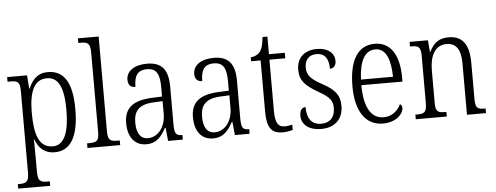

<svg xmlns="http://www.w3.org/2000/svg" viewBox="-59 -924 3423 1326"><g transform="rotate(-5 1652.5 -261.0)"><path d="M17 238H239V207H223C177 207 156 200 156 135V25C156 -22 155 -64 154 -91H157C180 -29 222 10 290 10C397 10 458 -78 458 -274C458 -463 400 -546 290 -546C220 -546 180 -503 156 -443H153L146 -536H8V-504H25C77 -504 94 -497 94 -433V133C94 199 74 207 27 207H17ZM281 -32C186 -32 156 -124 156 -274C156 -418 190 -504 280 -504C362 -504 396 -427 396 -275C396 -123 362 -32 281 -32Z M518 0H745V-32H734C679 -32 662 -39 662 -105V-760H518V-728H533C579 -728 601 -722 601 -656V-105C601 -39 584 -32 529 -32H518Z M925 10C1000 10 1032 -36 1063 -91H1068L1077 0H1179V-32H1176C1136 -32 1124 -45 1124 -110V-372C1124 -495 1076 -544 977 -544C887 -544 834 -503 834 -445C834 -409 852 -391 885 -391C885 -464 906 -506 974 -506C1045 -506 1062 -458 1062 -372V-309L993 -306C862 -301 799 -253 799 -148C799 -41 853 10 925 10ZM940 -31C886 -31 862 -77 862 -145C862 -225 898 -270 1003 -274L1063 -277V-188C1063 -101 1013 -31 940 -31Z M1388 10C1463 10 1495 -36 1526 -91H1531L1540 0H1642V-32H1639C1599 -32 1587 -45 1587 -110V-372C1587 -495 1539 -544 1440 -544C1350 -544 1297 -503 1297 -445C1297 -409 1315 -391 1348 -391C1348 -464 1369 -506 1437 -506C1508 -506 1525 -458 1525 -372V-309L1456 -306C1325 -301 1262 -253 1262 -148C1262 -41 1316 10 1388 10ZM1403 -31C1349 -31 1325 -77 1325 -145C1325 -225 1361 -270 1466 -274L1526 -277V-188C1526 -101 1476 -31 1403 -31Z M1872 10C1898 10 1924 5 1941 -1V-37C1922 -33 1908 -30 1887 -30C1844 -30 1823 -59 1823 -141V-498H1933V-536H1823V-658H1789C1784 -605 1776 -575 1759 -555C1745 -538 1724 -528 1696 -525V-498H1762V-143C1762 -29 1795 10 1872 10Z M2139 10C2232 10 2291 -45 2291 -137C2291 -209 2259 -252 2172 -298C2099 -338 2068 -366 2068 -421C2068 -471 2093 -508 2150 -508C2205 -508 2234 -472 2234 -399C2262 -399 2277 -419 2277 -451C2277 -501 2235 -543 2155 -543C2070 -543 2015 -494 2015 -412C2015 -335 2051 -299 2144 -245C2218 -204 2237 -175 2237 -128C2237 -64 2204 -26 2141 -26C2071 -26 2043 -76 2043 -150C2022 -150 2002 -135 2002 -94C2002 -36 2047 10 2139 10Z M2566 10C2662 10 2709 -49 2709 -85C2709 -100 2702 -109 2694 -113C2674 -71 2636 -33 2575 -33C2491 -33 2441 -107 2440 -267H2725V-298C2725 -455 2663 -544 2557 -544C2443 -544 2378 -451 2378 -263C2378 -89 2448 10 2566 10ZM2663 -306H2441C2446 -431 2482 -505 2558 -505C2632 -505 2661 -424 2663 -306Z M2794 0H3009V-32H3002C2952 -32 2934 -38 2934 -102V-326C2934 -427 2970 -499 3051 -499C3123 -499 3149 -443 3149 -355V0H3281V-32H3275C3226 -32 3210 -39 3210 -105V-355C3210 -486 3162 -544 3069 -544C3006 -544 2966 -519 2935 -455H2932L2925 -536H2798V-504H2806C2854 -504 2873 -497 2873 -433V-105C2873 -39 2854 -32 2804 -32H2794Z"/></g></svg>

Font: Noto Serif Devanagari Condensed Light
Style: Regular
Weight: 300
Width: 3
Designer: Universal Thirst, Indian Type Foundry and the Monotype Design Team
Foundry: Monotype Imaging Inc.
Version: Version 2.004